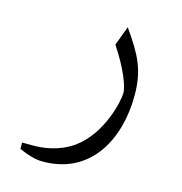

<svg xmlns="http://www.w3.org/2000/svg" viewBox="-112 -521 924 973"><g transform="rotate(15 350.0 -34.5)"><path d="M199 350C448 350 562 139 562 -94C562 -227 524 -298 439 -419L401 -318C475 -207 504 -123 504 -92C504 -51 466 130 340 222C263 277 177 284 134 284H73V317C142 348 178 350 199 350Z"/></g></svg>

Font: Kawkab Mono Light
Style: Bold
Weight: 400
Monospace: yes
Designer: Abdullah Arif
Foundry: Abdullah Arif
Version: Version 1.000;PS 000.500;hotconv 1.0.88;makeotf.lib2.5.64775